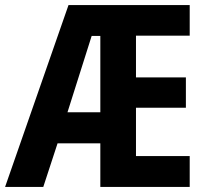

<svg xmlns="http://www.w3.org/2000/svg" viewBox="-22 -734 812 754"><path d="M723 0V-121H512V-311H708V-430H512V-594H723V-714H247L-2 0H148L204 -171H372V0ZM243 -293 338 -593H372V-293Z"/></svg>

Font: Noto Sans Armenian Condensed
Style: Bold
Weight: 700
Width: 3
Designer: Monotype Design Team
Foundry: Monotype Imaging Inc.
Version: Version 2.008